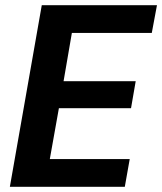

<svg xmlns="http://www.w3.org/2000/svg" viewBox="-20 -720 625 740"><path d="M18 0 141 -700H585L565 -593H257L225 -407H503L485 -303H207L172 -107H480L461 0Z"/></svg>

Font: DM Sans 28pt
Style: Bold Italic
Weight: 700
Italic angle: -10°
Version: Version 4.004;gftools[0.9.30]